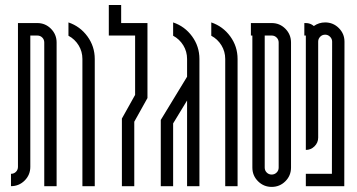

<svg xmlns="http://www.w3.org/2000/svg" viewBox="-20 -734 1407 757"><path d="M99.5 -76.2Q99.5 -44.6 77.3 -22.3Q55 0 23.3 0V-48.7Q35 -48.7 42.9 -56.6Q50.8 -64.6 50.8 -76.2V-643.1H127Q158.7 -643.1 181 -620.6Q203.2 -598.1 203.2 -566.4V0H154.5V-566.4Q154.5 -578.1 146.6 -586Q138.7 -593.9 127 -593.9H99.5Z M249.9 -645.6Q295.7 -630.2 324.7 -590.6Q353.6 -551 353.6 -501.5V0H304.9V-501.5Q304.9 -531 289.9 -555.4Q274.9 -579.8 249.9 -593.1Z M460.6 -266.6 512.7 -359.9V-593.9H409V-714.3H457.7V-643.1H561.4V-347.4L509.4 -254.1V0H460.6Z M662.6 -247.4V0H613.9V-261.1L717.6 -431.5V-501.5Q717.6 -531 702.6 -555.4Q687.6 -579.8 662.6 -593.1V-645.6Q708.5 -630.2 737.4 -590.6Q766.3 -551 766.3 -501.5V0H717.6V-337.8Z M813 -645.6Q858.8 -630.2 887.8 -590.6Q916.7 -551 916.7 -501.5V0H868V-501.5Q868 -531 853 -555.4Q838 -579.8 813 -593.1Z M1051.2 -643.1Q1082.9 -643.1 1105.2 -620.6Q1127.4 -598.1 1127.4 -566.4V-73.3Q1127.4 -41.6 1105.2 -19.4Q1082.9 2.9 1051.2 2.9Q1019.6 2.9 997.3 -19.4Q975 -41.6 975 -73.3V-593.9H969.2V-643.1ZM1023.7 -593.9V-73.3Q1023.7 -61.6 1031.7 -53.7Q1039.6 -45.8 1051.2 -45.8Q1062.5 -45.8 1070.6 -53.7Q1078.7 -61.6 1078.7 -73.3V-566.4Q1078.7 -578.1 1070.6 -586Q1062.5 -593.9 1051.2 -593.9Z M1185.8 -593.9H1179.9V-643.1H1185.8Q1203.7 -643.1 1217.4 -631.4Q1237.4 -645.6 1262 -645.6Q1293.6 -645.6 1315.9 -623.3Q1338.2 -601 1338.2 -569.8L1337.4 0H1185.8V-48.7H1288.6L1289.5 -569.8Q1289.5 -581 1281.3 -589.1Q1273.2 -597.3 1262 -597.3Q1250.3 -597.3 1242.4 -589.1Q1234.5 -581 1234.5 -569.8V-191.6Q1234.5 -171.6 1220.1 -157.2Q1205.7 -142.9 1185.8 -142.9Z"/></svg>

Font: Marapfhont
Style: Book
Weight: 400
Version: Version 0.15